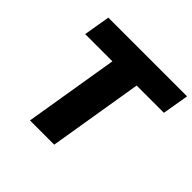

<svg xmlns="http://www.w3.org/2000/svg" viewBox="-178 -908 1090 1090"><g transform="rotate(45 367.0 -363.5)"><path d="M75.3 -568.2 102.3 -727.3H734.4L707.4 -568.2H488.6L394.9 0H200.3L294 -568.2Z"/></g></svg>

Font: Inter P Black
Style: Italic
Weight: 900
Italic angle: -9.40001°
Designer: Rasmus Andersson
Foundry: rsms
Version: Version 3.018;git-588b23468